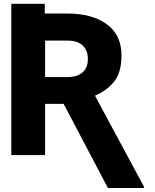

<svg xmlns="http://www.w3.org/2000/svg" viewBox="-20 -797 798 987"><path d="M534.7 169.4 307.1 -263.2H211.9V0H38.1V-777.3H210V-727.5H326.2Q453.6 -727.5 529.1 -672.4Q604.5 -617.2 604.5 -512.2Q604.5 -424.8 567.1 -378.2Q529.8 -331.5 468.3 -305.2L719.7 162.1V169.4ZM211.9 -400.9H326.2Q377.9 -400.9 405 -425.5Q432.1 -450.2 431.6 -493.2Q432.1 -537.6 405 -563Q377.9 -588.4 326.2 -588.4H211.9Z"/></svg>

Font: Inter Display Extra Bold
Style: Regular
Weight: 800
Designer: Rasmus Andersson
Foundry: rsms
Version: Version 4.000;git-4fc901f